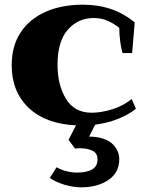

<svg xmlns="http://www.w3.org/2000/svg" viewBox="-20 -527 621 821"><path d="M490 154Q490 211 443.5 242.5Q397 274 328 274Q293 274 256 263Q219 252 193 234L222 188Q238 198 262 204.5Q286 211 311 211Q349 211 373 198Q397 185 397 154Q397 128 375.5 117.5Q354 107 323 107Q308 107 301 108L273 71L305 9Q175 3 102.5 -66Q30 -135 30 -248Q30 -330 68 -388Q106 -446 175 -476.5Q244 -507 335 -507Q465 -507 556 -431L545 -300H504Q498 -320 494 -350Q490 -380 490 -408Q463 -429 437 -439.5Q411 -450 381 -450Q314 -450 270 -400Q226 -350 226 -250Q226 -164 262 -104.5Q298 -45 372 -45Q413 -45 461 -60Q509 -75 543 -104L561 -62Q532 -38 487 -19.5Q442 -1 387 6L361 57L382 58Q438 64 464 91.5Q490 119 490 154Z"/></svg>

Font: Trirong Black
Style: Regular
Weight: 900
Designer: Katatrad Team
Foundry: CadsonDemak
Version: Version 1.001